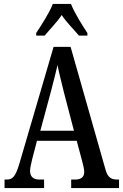

<svg xmlns="http://www.w3.org/2000/svg" viewBox="-20 -951 622 971"><path d="M163 -784V-771H206C232 -803 268 -838 292 -875C316 -838 353 -803 379 -771H422V-784C397 -822 356 -886 339 -931H247C230 -886 188 -822 163 -784ZM3 0H203V-43H179C145 -43 132 -61 132 -87C132 -105 140 -131 143 -147L167 -239H368L395 -138C400 -120 406 -95 406 -81C406 -57 391 -43 361 -43H340V0H582V-43H574C541 -43 525 -54 514 -92L337 -714H251L77 -120C58 -57 43 -43 14 -43H3ZM184 -290 238 -490C251 -538 262 -585 271 -622C278 -585 290 -538 304 -481L354 -290Z"/></svg>

Font: Noto Serif Bengali ExtraCondensed Medium
Style: Regular
Weight: 500
Width: 2
Designer: Juan Bruce, Universal Thirst, Indian Type Foundry and the Monotype Design Team.
Foundry: Monotype Imaging Inc.
Version: Version 2.003